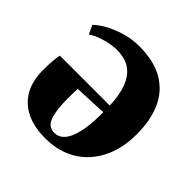

<svg xmlns="http://www.w3.org/2000/svg" viewBox="-149 -664 803 803"><g transform="rotate(45 252.5 -262.5)"><path d="M227.5 13Q129 13 74.8 -36.5Q20.5 -86 19 -177.5Q19 -213.5 21 -237.2Q23 -261 26.5 -275H321.5Q319.5 -323 309.8 -358Q300 -393 282.2 -416Q264.5 -439 238.8 -450Q213 -461 179 -461Q146.5 -461 109 -450Q71.5 -439 49.5 -423L31.5 -462Q46.5 -478 77.2 -495.5Q108 -513 148.8 -525.5Q189.5 -538 232.5 -538Q321.5 -538 377.5 -504.8Q433.5 -471.5 460 -411.5Q486.5 -351.5 486.5 -270.5Q486.5 -204 467.5 -151.8Q448.5 -99.5 414 -62.5Q379.5 -25.5 332 -6.2Q284.5 13 227.5 13ZM238.5 -30Q256 -30 271.2 -40.5Q286.5 -51 298 -75Q309.5 -99 316 -138.5Q322.5 -178 322 -236L177.5 -229.5Q176.5 -215.5 176.5 -200.8Q176.5 -186 176 -172Q176 -103.5 189 -66.8Q202 -30 238.5 -30Z"/></g></svg>

Font: Merriweather 96pt ExtraBold
Style: Regular
Weight: 800
Version: Version 2.100